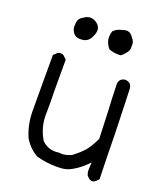

<svg xmlns="http://www.w3.org/2000/svg" viewBox="-132 -789 764 890"><g transform="rotate(20 250.0 -343.5)"><path d="M56.2 -325.2Q56.2 -260.7 56.6 -197.3Q57.1 -133.8 81.5 -76.2Q106.4 -32.7 148.9 -8.8Q196.8 4.9 246.6 4.9Q253.9 4.9 269 4.4Q298.8 3.4 324.7 -12.2Q345.7 -24.4 359.1 -35.4Q372.6 -46.4 379.9 -53.7L395.5 -69.3Q393.6 -41 393.6 -35.2Q393.6 -8.8 403.8 -0.5L404.3 0Q416 11.7 426.3 11.7Q436.5 11.7 447.3 1L456.5 -8.3Q454.6 -63 453.6 -118.2Q452.6 -224.6 448.7 -330.6L444.8 -447.8Q443.8 -465.3 435.8 -473.4Q427.7 -481.4 412.1 -482.9Q397.5 -481.4 389.6 -473.6Q382.3 -466.3 380.4 -452.6Q382.3 -381.8 386.2 -313Q388.2 -249.5 391.1 -184.1Q369.6 -138.2 349.6 -116.2Q332.5 -96.7 299.3 -71.3Q275.4 -59.1 249.5 -59.1Q242.7 -59.1 235.4 -60.1Q227.1 -58.6 219.2 -58.6Q181.2 -58.6 153.3 -85.9L152.8 -86.4Q120.1 -140.6 120.1 -202.6Q120.1 -205.6 120.4 -220.2Q120.6 -234.9 120.6 -265.4Q120.6 -295.9 119.6 -329.6V-330.1V-475.6Q110.4 -483.9 108.9 -485.8Q101.1 -495.6 89.8 -495.6Q89.4 -495.6 87.9 -495.6Q86.4 -495.6 83.7 -495.6Q81.1 -495.6 77.1 -494.1Q71.8 -492.2 66.9 -485.4Q60.5 -480.5 56.2 -476.1ZM272 -643.6Q272 -614.7 293.9 -589.8Q316.4 -581.5 339.4 -581.5Q346.2 -581.5 352.5 -582Q363.8 -589.8 372.6 -602.1Q385.7 -615.2 385.7 -632.8Q385.7 -635.7 385.3 -639.6Q385.7 -643.6 385.7 -648.7Q385.7 -653.8 383.1 -661.4Q380.4 -668.9 372.1 -677.7Q368.2 -684.6 363.8 -688.5Q353.5 -699.2 339.4 -699.2Q330.1 -699.2 317.9 -694.3Q293 -689.9 276.9 -672.4Q272 -657.7 272 -643.6ZM105 -646.5V-645.5Q104 -640.1 104 -635.3Q104 -624.5 108.9 -613.8Q113.3 -605 119.1 -599.1Q129.9 -588.4 147.5 -588.4H153.3Q189.5 -588.4 203.1 -622.6Q211.4 -639.6 211.4 -653.3Q211.4 -679.2 180.2 -694.3Q170.9 -698.2 161.6 -698.2Q145.5 -698.2 130.4 -687Q113.3 -678.7 107.9 -664.1Q105 -656.7 105 -646.5Z"/></g></svg>

Font: NaikaiFont
Style: Light
Weight: 300
Version: Version 1.89